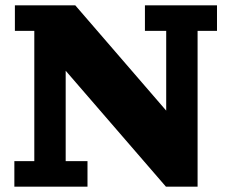

<svg xmlns="http://www.w3.org/2000/svg" viewBox="-20 -702 864 722"><path d="M34 0V-96H109V-586H36V-682H263L605 -286V-586H525V-682H796V-586H723V0H604L227 -436V-96H309V0Z"/></svg>

Font: Montagu Slab 16pt
Style: Bold
Weight: 700
Designer: Florian Karsten
Foundry: Florian Karsten
Version: Version 1.000; ttfautohint (v1.8.3)